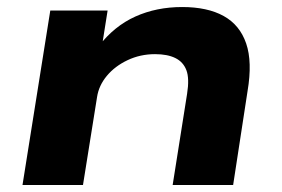

<svg xmlns="http://www.w3.org/2000/svg" viewBox="-20 -526 803 546"><path d="M44 0 123 -496H286L270 -395H261Q305 -452 365 -479Q425 -506 498 -506Q570 -506 616 -480.5Q662 -455 680 -402.5Q698 -350 684 -267L643 0H471L512 -259Q519 -303 510 -326.5Q501 -350 478.5 -361Q456 -372 421 -372Q379 -372 343 -355Q307 -338 284 -310.5Q261 -283 256 -250L216 0Z"/></svg>

Font: Nunito Sans 10pt Expanded ExtraBold
Style: Italic
Weight: 800
Width: 7
Italic angle: -9°
Designer: Vernon Adams
Foundry: Vernon Adams
Version: Version 3.101;gftools[0.9.27]